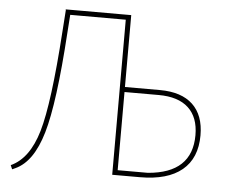

<svg xmlns="http://www.w3.org/2000/svg" viewBox="-48 -692 901 761"><g transform="rotate(5 402.0 -312.0)"><path d="M27 13 20 -3Q93 -36 126 -148.5Q159 -261 178 -548L184 -634L183 -637H444V-351H583Q669 -351 714 -308.5Q759 -266 759 -186Q759 -95 701.5 -47.5Q644 0 534 0H424V-617H203L198 -546Q180 -264 145 -144.5Q110 -25 40 7ZM580 -331H444V-20H564Q739 -34 739 -185Q739 -256 698.5 -293.5Q658 -331 580 -331Z"/></g></svg>

Font: Alegreya Sans Thin
Style: Regular
Weight: 100
Designer: Juan Pablo del Peral
Foundry: Huerta Tipografica
Version: Version 2.007